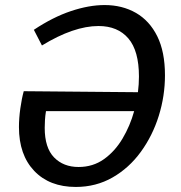

<svg xmlns="http://www.w3.org/2000/svg" viewBox="-20 -730 718 760"><path d="M280 10Q176 10 115.5 -53.5Q55 -117 55 -227Q55 -262 60.5 -301Q66 -340 74 -369L526 -365Q530 -397 530 -427Q530 -529 488 -578Q446 -627 370 -627Q272 -627 146 -550L114 -612Q189 -662 260.5 -686Q332 -710 394 -710Q464 -710 518 -679Q572 -648 602.5 -586.5Q633 -525 633 -432Q633 -350 608.5 -271.5Q584 -193 537.5 -129Q491 -65 425.5 -27.5Q360 10 280 10ZM157 -224Q157 -145 194 -107Q231 -69 291 -69Q348 -69 391.5 -100Q435 -131 465 -181.5Q495 -232 511 -290H162Q159 -272 158 -255Q157 -238 157 -224Z"/></svg>

Font: Bitter Medium
Style: Italic
Weight: 500
Italic angle: -9°
Designer: Sol Matas, and Bitter project Authors
Foundry: Sol Matas
Version: Version 2.001